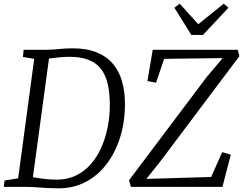

<svg xmlns="http://www.w3.org/2000/svg" viewBox="-22 -1013 1318 1041"><path d="M106 -743H231.5Q267 -744 302 -747.5Q337 -751 371.5 -751Q447.5 -751 501.2 -729.5Q555 -708 589.2 -668Q623.5 -628 639.5 -572.5Q655.5 -517 655.5 -449.5Q655.5 -353 629.8 -269.8Q604 -186.5 556.5 -124Q509 -61.5 443 -26.8Q377 8 296 8Q268 8 243.8 6.8Q219.5 5.5 197.8 4Q176 2.5 155.5 1.2Q135 0 113.5 0H-1.5L2.5 -34L76.5 -46.5L163.5 -694L102.5 -704ZM151.5 -16.5 136.5 -57.5Q155 -52 182.2 -47.8Q209.5 -43.5 237.5 -41.2Q265.5 -39 286.5 -39Q344.5 -39 390.8 -61.8Q437 -84.5 471.5 -124.2Q506 -164 528.5 -215.8Q551 -267.5 562.2 -325.5Q573.5 -383.5 573.5 -442.5Q573.5 -511.5 561.2 -561.2Q549 -611 522.8 -642.8Q496.5 -674.5 455 -689.8Q413.5 -705 354.5 -705Q333.5 -705 308.5 -703Q283.5 -701 261.5 -698Q239.5 -695 226.5 -693L248.5 -731.5ZM688 0 677.5 -35.5 1099.5 -596.5 1185.5 -698 868 -694 824 -564.5 777.5 -573.5 806 -743H1267L1276 -708.5L843.5 -133L771.5 -43L1123 -53.5L1182.5 -188L1229.5 -174.5L1184 0ZM1015.5 -823.5 923.5 -971 952.5 -993Q977.5 -965.5 1002.5 -937.5Q1027.5 -909.5 1053 -881.5Q1087 -909.5 1121.8 -937.2Q1156.5 -965 1191 -993L1216.5 -971L1078.5 -823.5Z"/></svg>

Font: Merriweather 24pt Light
Style: Italic
Weight: 300
Italic angle: -7.8°
Version: Version 2.101